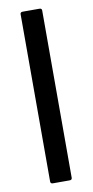

<svg xmlns="http://www.w3.org/2000/svg" viewBox="-83 -744 376 780"><g transform="rotate(-10 105.0 -354.0)"><path d="M60 -9V-699Q60 -708 70 -708H139Q149 -708 149 -699V-9Q149 0 139 0H70Q60 0 60 -9Z"/></g></svg>

Font: Glory Medium
Style: Regular
Weight: 500
Designer: Robert Leuschke
Foundry: Robert Leuschke
Version: Version 1.011